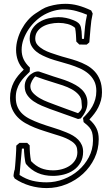

<svg xmlns="http://www.w3.org/2000/svg" viewBox="-20 -728 555 979"><path d="M386.7 -159.2Q393.1 -166.5 395.3 -171.9Q397.5 -177.2 397.7 -181.9Q397.9 -186.5 397 -191.7Q396 -196.8 396 -204.1Q396 -227.5 381.8 -244.1Q367.7 -260.7 346.4 -272.5Q325.2 -284.2 300.5 -292.5Q275.9 -300.8 254.4 -307.1Q228 -315.4 206.5 -322.3Q185.1 -329.1 160.2 -338.4Q155.8 -335 151.4 -329.1Q147 -323.2 143.3 -316.4Q139.6 -309.6 137.2 -302.2Q134.8 -294.9 134.8 -288.1Q134.8 -268.6 149.2 -253.4Q163.6 -238.3 183.6 -226.8Q203.6 -215.3 225.1 -207.3Q246.6 -199.2 260.7 -193.8Q292.5 -182.1 319.3 -172.1Q346.2 -162.1 377.9 -150.9ZM377.9 -121.1Q375 -122.1 364 -126.2Q353 -130.4 337.6 -135.7Q322.3 -141.1 305.2 -147.2Q288.1 -153.3 273.2 -158.7Q258.3 -164.1 247.8 -167.7Q237.3 -171.4 235.8 -171.9Q216.3 -179.2 193.6 -188.7Q170.9 -198.2 151.4 -211.4Q131.8 -224.6 118.9 -243.2Q106 -261.7 106 -287.6Q106 -308.1 115 -323.7Q124 -339.4 136.7 -349.1Q149.4 -358.9 162.6 -362.3Q175.8 -365.7 184.6 -361.3Q188.5 -359.9 198 -356.7Q207.5 -353.5 218.3 -349.9Q229 -346.2 238.5 -343Q248 -339.8 252 -338.4Q270 -332.5 290 -326.4Q310.1 -320.3 329.3 -312.3Q348.6 -304.2 366 -294.4Q383.3 -284.7 396.7 -271.7Q410.2 -258.8 418 -241.9Q425.8 -225.1 425.8 -204.1Q425.8 -183.1 416.7 -162.6Q407.7 -142.1 391.6 -124ZM48.8 170.4Q48.8 167 49.6 161.4Q50.3 155.8 51.3 150.6Q52.2 145.5 53.2 141.8Q54.2 138.2 54.7 138.2Q54.7 139.6 54.4 140.4Q54.2 141.1 54.2 142.1Q54.2 143.1 53.7 143.1Q54.2 143.1 55.2 136.2Q56.2 129.4 57.1 118.2Q58.1 106.9 59.1 92.8Q60.1 78.6 61 64.5Q62 50.3 62.5 37.1Q63 23.9 63 14.6Q66.9 10.7 71 7.6Q75.2 4.4 79.6 0.5H118.7Q124.5 7.3 131.3 13.2Q131.3 33.7 132.8 53.2Q134.3 72.8 138.2 93.3Q161.6 118.2 188.7 129.4Q215.8 140.6 251 140.6Q274.4 140.6 296.6 134.5Q318.8 128.4 336.2 116.7Q353.5 105 364 87.6Q374.5 70.3 374.5 47.9Q374.5 39.6 373 30.8Q371.6 22 367.7 15.1Q360.4 2.9 346.4 -6.6Q332.5 -16.1 316.2 -23.2Q299.8 -30.3 283.4 -35.4Q267.1 -40.5 254.4 -44.4Q231.9 -51.8 206.8 -59.6Q181.6 -67.4 156.7 -77.4Q131.8 -87.4 109.1 -100.3Q86.4 -113.3 69.1 -131.3Q51.8 -149.4 41.5 -173.1Q31.2 -196.8 31.2 -228Q31.2 -252 36.4 -271.7Q41.5 -291.5 50.5 -309.1Q59.6 -326.7 72.5 -342.3Q85.4 -357.9 101.1 -373Q80.6 -393.6 71.3 -419.4Q62 -445.3 62 -473.1Q62 -500 69.6 -527.1Q77.1 -554.2 90.3 -578.9Q103.5 -603.5 121.6 -624.3Q139.6 -645 160.2 -658.7Q175.8 -669.4 193.1 -679.9Q210.4 -690.4 229 -695.8Q252.4 -702.6 273.2 -705.6Q293.9 -708.5 314 -708.5Q346.2 -708.5 377.4 -700.2Q408.7 -691.9 444.8 -674.8Q447.3 -670.9 449 -666.7Q450.7 -662.6 452.6 -658.7Q444.3 -623 441.7 -585.4Q439 -547.9 435.5 -512.2Q432.1 -509.3 429 -506.3Q425.8 -503.4 421.9 -500.5Q412.6 -500.5 403.3 -500.7Q394 -501 384.3 -501L369.1 -516.1Q368.2 -533.7 367.2 -551.3Q366.2 -568.8 362.8 -585.9Q347.2 -599.6 325 -605.5Q302.7 -611.3 278.8 -611.3Q256.3 -611.3 234.9 -606.4Q213.4 -601.6 196.5 -591.6Q179.7 -581.5 169.7 -566.4Q159.7 -551.3 159.7 -530.8Q159.7 -511.7 171.9 -498.3Q184.1 -484.9 201.4 -475.1Q218.8 -465.3 238.3 -458.7Q257.8 -452.1 272.5 -447.3Q295.9 -439.5 322 -432.6Q348.1 -425.8 373.3 -417Q398.4 -408.2 421.4 -395.8Q444.3 -383.3 461.9 -364.7Q479.5 -346.2 489.7 -319.8Q500 -293.5 500 -256.8Q500 -235.8 494.9 -216.8Q489.7 -197.8 481.2 -180.7Q472.7 -163.6 460.9 -148.2Q449.2 -132.8 436 -118.7Q460.4 -97.2 471.9 -73.7Q483.4 -50.3 483.4 -18.6Q483.4 33.7 461.7 79.1Q439.9 124.5 403.3 158.2Q366.7 191.9 318.6 211.4Q270.5 231 217.8 231Q174.3 231 132.6 218.8Q90.8 206.5 55.2 182.6ZM79.6 164.1Q112.3 185.5 145.5 193.6Q178.7 201.7 217.8 201.7Q262.2 201.7 304.4 185.5Q346.7 169.4 379.6 140.9Q412.6 112.3 433.1 73.5Q453.6 34.7 454.1 -10.7Q454.1 -24.4 452.4 -39.3Q450.7 -54.2 443.8 -66.9Q437 -78.6 426.8 -87.9Q416.5 -97.2 406.2 -105.5Q405.3 -110.8 404.8 -116Q404.3 -121.1 403.3 -126.5Q417.5 -140.6 429.9 -155.3Q442.4 -169.9 451.4 -186.5Q460.4 -203.1 465.8 -222.2Q471.2 -241.2 471.2 -264.2Q471.2 -294.4 459.7 -316.2Q448.2 -337.9 429.4 -353.5Q410.6 -369.1 386.2 -379.9Q361.8 -390.6 335.4 -398.9Q309.1 -407.2 282.7 -414.3Q256.3 -421.4 234.4 -429.2Q216.3 -436 198 -444.6Q179.7 -453.1 164.8 -465.3Q149.9 -477.5 140.6 -493.9Q131.3 -510.3 131.3 -532.2Q131.8 -561 145.3 -581.5Q158.7 -602.1 179.9 -615.2Q201.2 -628.4 227.1 -634.5Q252.9 -640.6 278.3 -640.6Q297.9 -640.6 316.4 -636.7Q323.7 -635.3 334 -632.3Q344.2 -629.4 354.2 -625.2Q364.3 -621.1 373 -615.7Q381.8 -610.4 386.2 -603.5Q390.6 -597.7 392.8 -587.9Q395 -578.1 396 -567.6Q397 -557.1 397.2 -546.9Q397.5 -536.6 397.9 -529.8H408.2Q409.7 -547.4 410.9 -562.5Q412.1 -577.6 413.6 -592Q415 -606.4 417.5 -621.1Q419.9 -635.7 423.8 -652.8Q400.4 -663.1 369.9 -671.6Q339.4 -680.2 306.6 -680.2Q281.7 -680.2 256.6 -673.6Q231.4 -667 205.1 -652.8Q183.1 -640.6 162.4 -621.3Q141.6 -602.1 125.7 -578.4Q109.9 -554.7 100.1 -528.1Q90.3 -501.5 90.3 -474.1Q90.3 -447.8 100.1 -426.3Q109.9 -404.8 132.3 -383.3Q132.3 -377.9 132.1 -372.6Q131.8 -367.2 131.3 -361.8Q117.2 -348.6 104.5 -335.2Q91.8 -321.8 82 -306.2Q72.3 -290.5 66.4 -272.2Q60.5 -253.9 60.5 -231Q60.5 -202.6 69.8 -181.9Q79.1 -161.1 95.5 -146.2Q111.8 -131.3 134.3 -120.4Q156.7 -109.4 183.1 -99.6Q216.8 -87.4 250.7 -77.1Q284.7 -66.9 317.9 -53.2Q336.4 -45.9 352.1 -36.6Q367.7 -27.3 379.2 -15.4Q390.6 -3.4 397.2 11.7Q403.8 26.9 403.8 45.9Q403.8 78.1 390.1 101.6Q376.5 125 354.7 139.9Q333 154.8 305.4 161.9Q277.8 168.9 250 168.9Q162.6 168.9 112.8 108.4Q110.4 105.5 108.4 94.5Q106.4 83.5 105 70.6Q103.5 57.6 102.8 45.9Q102.1 34.2 102.1 29.8H91.8Z"/></svg>

Font: XB Kayhan Pook
Style: Regular
Weight: 700
Designer: Behnam
Foundry: Irmug
Version: Version 7.300 2009